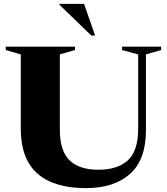

<svg xmlns="http://www.w3.org/2000/svg" viewBox="-20 -955 859 988"><path d="M691 -293V-675L608 -697.5V-715H809V-697.5L731 -675V-285Q731 -133 649 -60Q567 13 422 13Q257 13 172 -62.5Q87 -138 87 -291.5V-675L9.5 -697.5V-715H366V-697.5L288 -675V-287Q288 -178.5 338 -130Q388 -81.5 486.5 -81.5Q583.5 -81.5 637.2 -129.2Q691 -177 691 -293ZM469.5 -772H450L286 -930.5V-935H412.5Z"/></svg>

Font: Newsreader 72pt
Style: Bold
Weight: 700
Designer: Hugues Gentile
Foundry: Production Type
Version: Version 1.003; ttfautohint (v1.8.3)